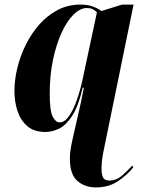

<svg xmlns="http://www.w3.org/2000/svg" viewBox="-20 -566 647 838"><path d="M399 252Q350 252 317.5 223.5Q285 195 285 127Q285 107 288 86.5Q291 66 298 36Q309 -13 317.5 -50Q326 -87 333 -118.5Q340 -150 346 -183H341Q322 -102 295 -60.5Q268 -19 238 -4.5Q208 10 178 10Q128 10 98.5 -16Q69 -42 56 -82.5Q43 -123 43 -169Q43 -217 55.5 -269Q68 -321 92.5 -370.5Q117 -420 152 -459.5Q187 -499 232 -522.5Q277 -546 330 -546Q363 -546 385.5 -537.5Q408 -529 423 -518L513 -546H563L431 98Q426 124 424.5 141.5Q423 159 423 169Q423 194 429.5 208Q436 222 458 222Q488 222 513 200Q538 178 557 157L562 164Q535 198 494.5 225Q454 252 399 252ZM240 -32Q262 -32 281 -59Q300 -86 315 -128.5Q330 -171 340 -217L403 -512Q386 -531 360 -531Q330 -531 301 -502.5Q272 -474 248.5 -422.5Q225 -371 211 -303.5Q197 -236 197 -158Q197 -82 210 -57Q223 -32 240 -32Z"/></svg>

Font: Noto Serif Display ExtraCondensed Black
Style: Italic
Weight: 900
Width: 2
Italic angle: -12°
Designer: Monotype Design Team
Foundry: Monotype Imaging Inc.
Version: Version 2.009